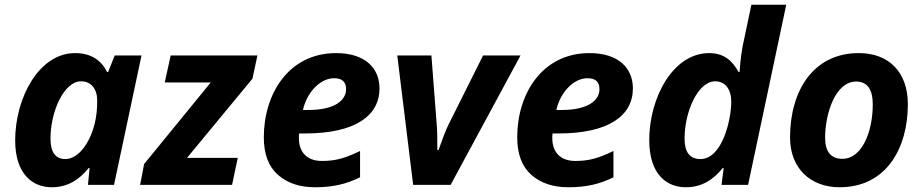

<svg xmlns="http://www.w3.org/2000/svg" viewBox="-20 -780 3894 810"><path d="M198 10C267 10 315 -23 354 -71H358L351 0H461L577 -546H464L436 -476H432C408 -524 366 -556 297 -556C143 -556 44 -365 44 -188C44 -44 119 10 198 10ZM256 -109C214 -109 193 -138 193 -195C193 -310 250 -437 322 -437C365 -437 390 -404 390 -357C390 -326 388 -299 383 -275C367 -190 316 -109 256 -109Z M959 0 983 -114H769L1045 -448L1066 -546H700L675 -432H869L588 -88L571 0Z M1309 10C1386 10 1442 -4 1499 -32V-143C1435 -112 1395 -101 1338 -101C1275 -101 1241 -138 1241 -197C1241 -204 1241 -209 1242 -217H1267C1479 -217 1581 -292 1581 -407C1581 -494 1519 -556 1398 -556C1198 -556 1093 -384 1093 -201C1093 -130 1113 -77 1153 -42C1193 -7 1245 10 1309 10ZM1258 -316C1276 -395 1334 -450 1389 -450C1423 -450 1440 -435 1440 -404C1440 -357 1393 -316 1280 -316Z M1656 -546 1723 0H1881L2176 -546H2018L1873 -256C1860 -231 1842 -180 1830 -147H1825C1825 -183 1825 -235 1822 -260L1800 -546Z M2378 10C2455 10 2511 -4 2568 -32V-143C2504 -112 2464 -101 2407 -101C2344 -101 2310 -138 2310 -197C2310 -204 2310 -209 2311 -217H2336C2548 -217 2650 -292 2650 -407C2650 -494 2588 -556 2467 -556C2267 -556 2162 -384 2162 -201C2162 -130 2182 -77 2222 -42C2262 -7 2314 10 2378 10ZM2327 -316C2345 -395 2403 -450 2458 -450C2492 -450 2509 -435 2509 -404C2509 -357 2462 -316 2349 -316Z M2873 10C2942 10 2990 -23 3029 -71H3033L3024 0H3136L3297 -760H3150L3113 -585C3105 -545 3100 -481 3100 -476H3096C3071 -521 3037 -556 2972 -556C2818 -556 2719 -366 2719 -189C2719 -43 2794 10 2873 10ZM2935 -109C2890 -109 2868 -138 2868 -195C2868 -310 2925 -437 2997 -437C3040 -437 3065 -403 3065 -351C3065 -275 3027 -109 2935 -109Z M3522 10C3720 10 3810 -156 3810 -340C3810 -476 3730 -556 3603 -556C3408 -556 3313 -393 3313 -200C3313 -70 3399 10 3522 10ZM3534 -110C3485 -110 3461 -140 3461 -200C3461 -298 3503 -436 3592 -436C3644 -436 3662 -395 3662 -340C3662 -223 3616 -110 3534 -110Z"/></svg>

Font: BC Sans
Style: Bold Italic
Weight: 700
Italic angle: -12°
Designer: Monotype Design Team
Province of B.C.
Foundry: Monotype Imaging Inc.
Version: Version 2.000;GOOG;noto-source:20170915:90ef993387c0